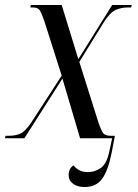

<svg xmlns="http://www.w3.org/2000/svg" viewBox="-42 -556 556 772"><path d="M-22 0 -20 -10H-8Q22 -10 41.5 -19.5Q61 -29 86 -67L206 -252L136 -472Q125 -504 117.5 -515Q110 -526 90 -526H80L82 -536H206L273 -318L409 -536H488L485 -526H472Q445 -526 423 -516Q401 -506 375 -466L277 -307L352 -69Q365 -30 373.5 -20Q382 -10 404 -10H420L407 58Q393 129 369 162.5Q345 196 298 196Q270 196 252 183Q234 170 234 148Q234 121 254 109Q274 136 312 136Q339 136 363 119.5Q387 103 397 55L409 0H280L209 -240L56 0Z"/></svg>

Font: Noto Serif Display Condensed
Style: Italic
Weight: 400
Width: 3
Italic angle: -12°
Designer: Monotype Design Team
Foundry: Monotype Imaging Inc.
Version: Version 2.009